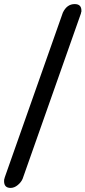

<svg xmlns="http://www.w3.org/2000/svg" viewBox="-45 -761 419 941"><path d="M263 -699Q283 -741 321 -741Q354 -741 354 -709Q354 -706 354 -704.5Q354 -703 352 -698V-696L66 115Q59 132 42 146Q25 160 7 160Q-25 160 -25 127Q-25 122 -24.5 118.5Q-24 115 -21 109L-23 112Z"/></svg>

Font: Discipuli Britannica Bold
Style: Regular
Weight: 700
Designer: Peter Wiegel
Foundry: Peter Wiegel
Version: Version 0.001 2009